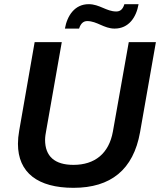

<svg xmlns="http://www.w3.org/2000/svg" viewBox="-20 -888 767 920"><path d="M291 -751H359C367 -777 381 -787 398 -787C445 -787 478 -751 529 -751C597 -751 633 -805 644 -868H576C568 -841 554 -833 537 -833C490 -833 457 -868 405 -868C338 -868 302 -813 291 -751ZM332 12C511 12 619 -75 651 -254L727 -686H597L521 -258C502 -152 434 -98 332 -98C242 -98 196 -139 196 -218C196 -231 199 -251 201 -260L276 -686H146L72 -262C68 -240 66 -218 66 -199C66 -60 162 12 332 12Z"/></svg>

Font: Archivo SemiBold
Style: Italic
Weight: 600
Italic angle: -10°
Designer: Hector Gatti
Foundry: Omnibus-Type
Version: Version 2.001